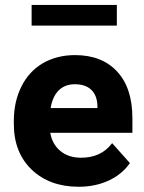

<svg xmlns="http://www.w3.org/2000/svg" viewBox="-20 -729 569 759"><path d="M275.9 -396Q236.3 -396 211.4 -371.1Q187.5 -346.7 180.2 -301.8H365.2V-309.1Q364.3 -351.1 341.3 -373.5Q318.4 -396 275.9 -396ZM291 9.3Q176.3 9.3 105 -58.6Q34.7 -126.5 34.7 -238.8V-251.5Q34.7 -326.7 64.5 -386.7Q94.2 -446.3 148.4 -478.5Q204.6 -511.2 276.4 -511.2Q383.3 -511.2 443.4 -445.8Q503.4 -380.9 503.4 -261.7V-207.5V-204.1H500H178.7Q186 -160.2 217.3 -133.3Q250 -105.5 300.3 -105.5Q378.4 -105.5 420.9 -160.2L423.3 -163.1L425.8 -160.2L491.7 -86.4L493.7 -84.5L492.2 -82.5Q461.4 -39.1 409.2 -15.1Q382.8 -2.9 353.3 3.2Q323.7 9.3 291 9.3ZM441.9 -627.9H105V-709.5H441.9Z"/></svg>

Font: MAUL Bold
Style: Bold
Weight: 700
Designer: MAUL
Version: Version 1.0; 2020; ttfautohint (v1.8.3)